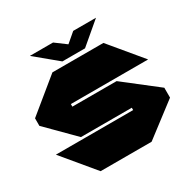

<svg xmlns="http://www.w3.org/2000/svg" viewBox="-193 -1089 1273 1278"><g transform="rotate(-30 443.5 -450.0)"><path d="M274 -486V-730H665L867 -487V-486ZM222 0 20 -243V-244H613V0ZM222 -262 20 -465V-466H613V-262ZM20 -466V-523L273 -730H274V-466ZM613 0V-466H614L867 -269V-193L614 0ZM367 -760 199 -899V-900H376L520 -793ZM367 -760 531 -900H705V-899L541 -760Z"/></g></svg>

Font: Foldit Black
Style: Regular
Weight: 900
Version: Version 1.003